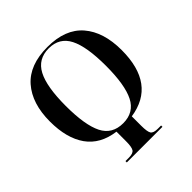

<svg xmlns="http://www.w3.org/2000/svg" viewBox="-193 -867 1010 1010"><g transform="rotate(-45 311.5 -362.5)"><path d="M179 0H444V-10H420Q387 -10 378 -24.5Q369 -39 369 -83V-153Q578 -184 578 -437Q578 -572 512 -648.5Q446 -725 313 -725Q179 -725 112 -648.5Q45 -572 45 -438Q45 -314 97 -240.5Q149 -167 255 -153V-83Q255 -39 245.5 -24.5Q236 -10 204 -10H179ZM312 -159Q230 -159 196 -227Q162 -295 162 -437Q162 -580 197.5 -647.5Q233 -715 313 -715Q392 -715 426.5 -647.5Q461 -580 461 -437Q461 -295 426.5 -227Q392 -159 312 -159Z"/></g></svg>

Font: Noto Serif Display Condensed Semi
Style: Regular
Weight: 600
Width: 3
Designer: Monotype Design Team
Foundry: Monotype Imaging Inc.
Version: Version 1.900